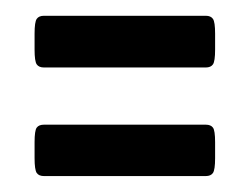

<svg xmlns="http://www.w3.org/2000/svg" viewBox="-20 -386 313 241"><path d="M35.2 -165Q28.8 -165 26.1 -168.9Q23.4 -172.9 23.4 -187.5V-207.5Q23.4 -222.2 26.1 -225.8Q28.8 -229.5 35.2 -229.5H238.3Q244.6 -229.5 247.3 -225.8Q250 -222.2 250 -207.5V-187.5Q250 -172.9 247.3 -168.9Q244.6 -165 238.3 -165ZM35.2 -301.3Q28.8 -301.3 26.1 -305.2Q23.4 -309.1 23.4 -323.7V-343.8Q23.4 -358.4 26.1 -362.3Q28.8 -366.2 35.2 -366.2H238.3Q244.6 -366.2 247.3 -362.3Q250 -358.4 250 -343.8V-323.7Q250 -309.1 247.3 -305.2Q244.6 -301.3 238.3 -301.3Z"/></svg>

Font: BenchNine
Style: Bold
Weight: 700
Version: Version 1 ; ttfautohint (v0.92.18-e454-dirty) -l 8 -r 50 -G 